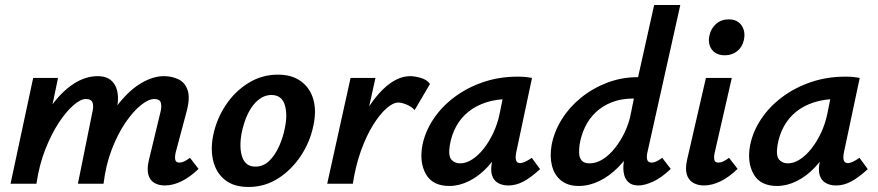

<svg xmlns="http://www.w3.org/2000/svg" viewBox="-20 -731 3494 764"><path d="M636 7Q612 7 594.5 -3Q577 -13 570.5 -35Q564 -57 572 -92L619 -287Q624 -307 620 -322Q616 -337 594 -337Q571 -337 540.5 -312.5Q510 -288 479.5 -243.5Q449 -199 425 -137Q401 -75 392 0H320Q342 -108 377 -188.5Q412 -269 455 -322Q498 -375 544 -401.5Q590 -428 632 -428Q664 -428 690 -415.5Q716 -403 726.5 -372.5Q737 -342 723 -289L679 -124Q675 -106 677.5 -95Q680 -84 694 -84Q702 -84 711.5 -88Q721 -92 736 -103L770 -59Q736 -26 702 -9.5Q668 7 636 7ZM22 0 112 -421H211L123 0ZM60 0Q80 -97 112 -175.5Q144 -254 185 -310.5Q226 -367 273 -397.5Q320 -428 369 -428Q419 -428 438.5 -390.5Q458 -353 443 -289L375 0H290L348 -287Q353 -307 348.5 -322Q344 -337 321 -337Q301 -337 272.5 -312.5Q244 -288 214.5 -243.5Q185 -199 160.5 -137Q136 -75 125 0Z M969 13Q911 13 876 -14.5Q841 -42 829 -88.5Q817 -135 828 -191Q841 -256 877.5 -311.5Q914 -367 968 -400.5Q1022 -434 1086 -434Q1141 -434 1177 -408Q1213 -382 1226.5 -336.5Q1240 -291 1227 -231Q1214 -167 1177.5 -111.5Q1141 -56 1087.5 -21.5Q1034 13 969 13ZM996 -68Q1028 -68 1051.5 -91Q1075 -114 1091 -150Q1107 -186 1114 -224Q1125 -278 1112.5 -315.5Q1100 -353 1060 -353Q1032 -353 1008 -333.5Q984 -314 967 -279.5Q950 -245 941 -199Q931 -141 944.5 -104.5Q958 -68 996 -68Z M1332 0Q1359 -130 1404 -226Q1449 -322 1503.5 -375Q1558 -428 1612 -428Q1630 -428 1654.5 -421Q1679 -414 1691 -397L1630 -293Q1617 -307 1597.5 -315Q1578 -323 1565 -323Q1544 -323 1517.5 -299.5Q1491 -276 1464.5 -233.5Q1438 -191 1416.5 -131.5Q1395 -72 1384 0ZM1282 0 1375 -421H1474L1381 0Z M1768 9Q1701 9 1674.5 -38.5Q1648 -86 1661 -154Q1672 -208 1704.5 -257Q1737 -306 1787.5 -344Q1838 -382 1902 -404Q1966 -426 2040 -426Q2060 -426 2073 -424.5Q2086 -423 2097 -421L2034 -124Q2026 -82 2049 -82Q2058 -82 2070 -87.5Q2082 -93 2096 -103L2129 -58Q2092 -24 2062.5 -8.5Q2033 7 2003 7Q1979 7 1961.5 -3Q1944 -13 1937.5 -34.5Q1931 -56 1939 -92L1972 -243L2026 -277Q2011 -211 1983.5 -158Q1956 -105 1921 -67.5Q1886 -30 1846.5 -10.5Q1807 9 1768 9ZM1811 -81Q1835 -81 1859.5 -97Q1884 -113 1905.5 -140.5Q1927 -168 1943.5 -203.5Q1960 -239 1968 -278L1988 -377L2043 -334Q2034 -336 2025 -336.5Q2016 -337 2007 -337Q1955 -337 1914 -323.5Q1873 -310 1843.5 -286Q1814 -262 1795.5 -228.5Q1777 -195 1770 -154Q1763 -111 1776 -96Q1789 -81 1811 -81Z M2283 9Q2240 9 2213 -12.5Q2186 -34 2176.5 -71Q2167 -108 2175 -154Q2185 -207 2215 -255.5Q2245 -304 2291 -341.5Q2337 -379 2395 -401.5Q2453 -424 2519 -424L2583 -711H2687L2556 -124Q2552 -106 2555.5 -95Q2559 -84 2573 -84Q2581 -84 2590.5 -88Q2600 -92 2615 -103L2649 -59Q2613 -24 2579 -8.5Q2545 7 2520 7Q2494 7 2479.5 -7Q2465 -21 2461.5 -46Q2458 -71 2465 -102L2496 -243L2550 -277Q2534 -210 2506 -157Q2478 -104 2441.5 -67Q2405 -30 2364.5 -10.5Q2324 9 2283 9ZM2326 -81Q2353 -81 2379 -97.5Q2405 -114 2427.5 -142.5Q2450 -171 2466.5 -206Q2483 -241 2490 -278L2510 -377L2563 -339H2501Q2453 -339 2415.5 -324.5Q2378 -310 2351 -284.5Q2324 -259 2308 -225.5Q2292 -192 2286 -154Q2284 -138 2284.5 -121Q2285 -104 2294.5 -92.5Q2304 -81 2326 -81Z M2781 7Q2757 7 2738.5 -3.5Q2720 -14 2713 -36.5Q2706 -59 2714 -95L2789 -421H2892L2824 -124Q2820 -106 2822.5 -95Q2825 -84 2839 -84Q2847 -84 2856.5 -88Q2866 -92 2881 -103L2915 -59Q2881 -26 2847 -9.5Q2813 7 2781 7ZM2864 -511Q2841 -511 2825.5 -521.5Q2810 -532 2804 -550Q2798 -568 2803 -590Q2809 -618 2829.5 -636Q2850 -654 2880 -654Q2903 -654 2918 -643Q2933 -632 2939 -613.5Q2945 -595 2940 -572Q2934 -544 2913.5 -527.5Q2893 -511 2864 -511Z M3072 9Q3005 9 2978.5 -38.5Q2952 -86 2965 -154Q2976 -208 3008.5 -257Q3041 -306 3091.5 -344Q3142 -382 3206 -404Q3270 -426 3344 -426Q3364 -426 3377 -424.5Q3390 -423 3401 -421L3338 -124Q3330 -82 3353 -82Q3362 -82 3374 -87.5Q3386 -93 3400 -103L3433 -58Q3396 -24 3366.5 -8.5Q3337 7 3307 7Q3283 7 3265.5 -3Q3248 -13 3241.5 -34.5Q3235 -56 3243 -92L3276 -243L3330 -277Q3315 -211 3287.5 -158Q3260 -105 3225 -67.5Q3190 -30 3150.5 -10.5Q3111 9 3072 9ZM3115 -81Q3139 -81 3163.5 -97Q3188 -113 3209.5 -140.5Q3231 -168 3247.5 -203.5Q3264 -239 3272 -278L3292 -377L3347 -334Q3338 -336 3329 -336.5Q3320 -337 3311 -337Q3259 -337 3218 -323.5Q3177 -310 3147.5 -286Q3118 -262 3099.5 -228.5Q3081 -195 3074 -154Q3067 -111 3080 -96Q3093 -81 3115 -81Z"/></svg>

Font: Ysabeau
Style: Bold Italic
Weight: 700
Italic angle: -12°
Designer: Christian Thalmann (Catharsis Fonts)
Version: Version 2.002